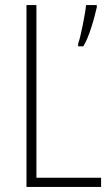

<svg xmlns="http://www.w3.org/2000/svg" viewBox="-20 -734 436 754"><path d="M84 0H377V-36H123V-714H84ZM360 -705V-714H318C315 -681 296 -585 287 -563V-552H307C330 -587 351 -665 360 -705Z"/></svg>

Font: Noto Sans Arabic UI Cn XLt
Style: Regular
Weight: 200
Width: 3
Designer: Monotype Design Team, Nadine Chahine and Nizar Qandah
Foundry: Monotype Imaging Inc.
Version: Version 2.010